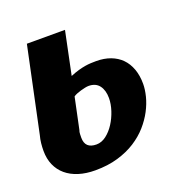

<svg xmlns="http://www.w3.org/2000/svg" viewBox="-104 -588 651 682"><g transform="rotate(-20 221.0 -247.0)"><path d="M68.8 -500H212.9L179.2 -337.9Q196.8 -345.2 210.7 -349.1Q224.6 -353 236.3 -355Q248 -356.9 258.3 -357.4Q268.6 -357.9 278.8 -357.9Q308.6 -357.9 332.8 -348.9Q356.9 -339.8 373.5 -323Q390.1 -306.2 399.2 -281.2Q408.2 -256.3 408.2 -225.1Q408.2 -204.1 401.9 -178.7Q395.5 -153.3 382.1 -127.7Q368.7 -102.1 347.7 -78.1Q326.7 -54.2 297.4 -35.4Q268.1 -16.6 230 -5.4Q191.9 5.9 144 5.9Q109.4 5.9 81.5 -2.9Q53.7 -11.7 34.4 -28.1Q15.1 -44.4 4.6 -68.1Q-5.9 -91.8 -5.9 -122.1Q-5.9 -136.2 -4.4 -150.6Q-2.9 -165 1 -179.2ZM139.2 -147.9Q136.7 -142.1 136.5 -133.8Q136.2 -125.5 136.2 -120.1Q136.2 -79.1 179.2 -79.1Q198.7 -79.1 216.3 -92.5Q233.9 -106 247.3 -126.7Q260.7 -147.5 268.8 -172.1Q276.9 -196.8 276.9 -219.2Q276.9 -248.5 263.4 -266.4Q250 -284.2 223.1 -284.2Q217.8 -284.2 209.5 -282.5Q201.2 -280.8 192.6 -278.3Q184.1 -275.9 176.3 -272.7Q168.5 -269.5 164.1 -266.1Z"/></g></svg>

Font: Lobster
Style: Regular
Weight: 400
Designer: Pablo Impallari
Foundry: Pablo Impallari
Version: Version 1.007; ttfautohint (v1.1) -l 8 -r 50 -G 50 -x 14 -D 